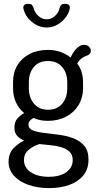

<svg xmlns="http://www.w3.org/2000/svg" viewBox="-20 -736 499 985"><path d="M232 229Q173 229 126 212.5Q79 196 51.5 165.5Q24 135 24 94Q24 52 48.5 25.5Q73 -1 105 -15Q83 -23 68.5 -38.5Q54 -54 54 -82Q54 -110 68 -126.5Q82 -143 104 -156Q77 -178 62 -210.5Q47 -243 47 -282V-315Q47 -364 69 -401Q91 -438 131.5 -459Q172 -480 226 -480Q261 -480 290.5 -469.5Q320 -459 342 -441Q358 -474 375.5 -490Q393 -506 410 -506Q428 -506 437 -496Q446 -486 446 -475Q446 -467 441 -461Q436 -455 429 -452Q418 -449 403.5 -440Q389 -431 376 -410Q391 -391 398.5 -366.5Q406 -342 406 -315V-282Q406 -235 383 -197Q360 -159 319 -137.5Q278 -116 225 -116Q184 -116 152 -131Q142 -125 134 -117.5Q126 -110 126 -97Q126 -76 148.5 -67Q171 -58 206 -54Q241 -50 280 -45Q319 -40 354 -27.5Q389 -15 411.5 11Q434 37 434 83Q434 132 407 164.5Q380 197 334.5 213Q289 229 232 229ZM230 171Q287 171 320 147.5Q353 124 353 85Q353 57 336 41.5Q319 26 292 18.5Q265 11 235.5 8.5Q206 6 182 3Q150 13 126.5 33Q103 53 103 85Q103 124 138 147.5Q173 171 230 171ZM227 -173Q273 -173 299 -204Q325 -235 325 -282V-315Q325 -361 299 -392Q273 -423 226 -423Q179 -423 153.5 -392Q128 -361 128 -315V-283Q128 -236 154 -204.5Q180 -173 227 -173ZM219 -595Q178 -595 143.5 -623.5Q109 -652 100 -693Q98 -703 104 -709.5Q110 -716 120 -716H130Q139 -716 144 -710.5Q149 -705 152 -696Q158 -671 177 -654Q196 -637 219 -637Q243 -637 262 -654Q281 -671 286 -696Q289 -705 294 -710.5Q299 -716 308 -716H317Q328 -716 334 -709.5Q340 -703 338 -692Q329 -652 294.5 -623.5Q260 -595 219 -595Z"/></svg>

Font: Dosis Medium
Style: Regular
Weight: 500
Designer: EdgarTolentino, PabloImpallari, IginoMarini
Foundry: EdgarTolentino, PabloImpallari, IginoMarini
Version: Version 3.001; ttfautohint (v1.8.2)